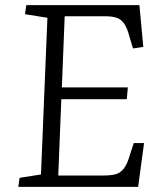

<svg xmlns="http://www.w3.org/2000/svg" viewBox="-20 -725 618 745"><path d="M164 -656 77 -670 82 -705H521L536 -543L496 -537L482 -584Q473 -618 461 -634.5Q449 -651 431.5 -656.5Q414 -662 386 -662H231L220 -386H476L472 -340H218L206 -44H381Q408 -44 427 -48.5Q446 -53 460 -70.5Q474 -88 484 -124L499 -170H539L516 0H51L56 -35L139 -48Z"/></svg>

Font: Literata 24pt Light
Style: Italic
Weight: 300
Italic angle: -2°
Designer: Latin by Veronika Burian and Jose Scaglione. Greek by Irene Vlachou. Cyrillic by Vera Evstafieva
Foundry: TypeTogether
Version: Version 3.103;gftools[0.9.29]